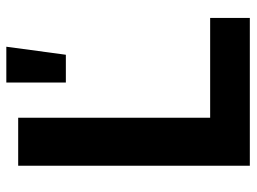

<svg xmlns="http://www.w3.org/2000/svg" viewBox="-118 -664 783 586"><g transform="rotate(-90 273.0 -371.5)"><path d="M59.6 -707H206.1V-121.1H510.7V0H59.6ZM313.5 -743.2H422.9L398.4 -561.5H313.5Z"/></g></svg>

Font: Pretendard Std
Style: Bold
Weight: 700
Designer: Base glyphs from Inter by Rasmus Andersson; Hangeul glyphs from Noto Sans CJK(Source Han Sans) by Jang Soo-young and Kan
Foundry: Kil Hyung-jin
Version: Version 1.309